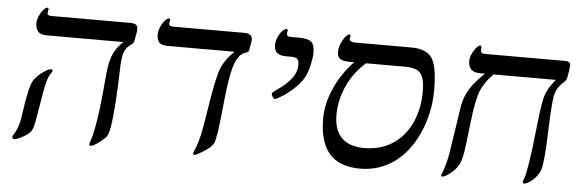

<svg xmlns="http://www.w3.org/2000/svg" viewBox="-43 -720 2611 862"><g transform="rotate(5 1262.5 -288.5)"><path d="M145 -464.8Q96.2 -464.8 96.2 -515.1Q96.2 -530.3 103.5 -547.1Q110.8 -564 121.6 -576.4Q132.3 -588.9 139.2 -588.9Q145 -588.9 145 -582L142.1 -564Q142.1 -553.2 160.2 -553.2H518.1Q549.8 -553.2 549.8 -529.8Q549.8 -513.7 546.9 -504.9L542 -477.1Q539.6 -462.4 526.9 -455.1Q506.3 -442.4 497.8 -418.2Q489.3 -394 488.3 -344.2Q483.4 -161.6 469.2 -77.1Q464.8 -51.3 456.8 -38.3Q448.7 -25.4 422.6 -6.6Q396.5 12.2 387.2 12.2Q379.9 12.2 379.9 4.9L381.8 -2.9Q392.6 -29.8 403.1 -89.6Q413.6 -149.4 421.9 -240.7Q429.7 -333 433.1 -350.1Q439 -384.3 450.7 -409.7Q462.4 -435.1 492.2 -464.8ZM187 -309.1Q187 -304.2 176.8 -291Q161.6 -263.7 151.9 -198.2L130.9 -76.2Q125 -40 113.3 -26.9Q101.6 -13.7 77.1 -0.7Q52.7 12.2 42 12.2Q33.2 12.2 33.2 1Q33.7 -2.4 38.1 -8.8Q58.6 -39.1 65.9 -86.9L69.8 -112.8Q85.9 -229.5 104 -257.8Q119.1 -279.8 144 -297.4Q168.9 -314.9 179.2 -314.9Q187 -314.9 187 -309.1Z M694.8 -464.8Q664.1 -464.8 653.6 -476.6Q643.1 -488.3 643.1 -511.2Q643.1 -535.6 658.9 -561.8Q674.8 -587.9 688 -587.9Q692.9 -587.9 692.9 -580.1Q689.9 -568.4 689.9 -564.9Q689.9 -553.2 709 -553.2H1029.8Q1065.9 -553.2 1065.9 -525.9V-520L1064.9 -514.2L1059.1 -481Q1057.6 -474.1 1056.2 -471.4Q1054.7 -468.8 1050.8 -467.8Q1016.6 -460.4 998.3 -415.3Q980 -370.1 968.8 -262.2Q956.1 -134.8 950 -97.4Q943.8 -60.1 939 -49.6Q934.1 -39.1 923.6 -29.3Q913.1 -19.5 887.2 -3.7Q861.3 12.2 855 12.2Q848.1 12.2 848.1 4.9L850.1 -2Q870.1 -41.5 883.8 -120.1L898.9 -212.9Q918.5 -339.4 935.5 -382.8Q952.6 -426.3 993.2 -464.8Z M1226.1 -464.8Q1199.7 -464.8 1185.8 -475.1Q1171.9 -485.4 1171.9 -511.2Q1171.9 -527.3 1179.9 -545.9Q1188 -564.5 1198.7 -575.7Q1209.5 -586.9 1217.3 -586.9Q1223.1 -586.9 1223.1 -579.1Q1221.2 -573.2 1221.2 -565.9Q1221.2 -553.2 1236.8 -553.2H1272.9Q1317.4 -553.2 1332.3 -539.8Q1347.2 -526.4 1347.2 -491.2Q1347.2 -471.7 1339.8 -437.5Q1332.5 -403.3 1318.8 -378.4Q1305.2 -353.5 1279.1 -328.6Q1252.9 -303.7 1225.8 -286.4Q1198.7 -269 1191.9 -269Q1187 -269 1181.6 -278.1Q1176.3 -287.1 1176.3 -293Q1177.7 -297.9 1193.8 -309.1Q1239.7 -339.8 1262 -369.1Q1284.2 -398.4 1284.2 -431.2Q1284.2 -451.2 1275.9 -458Q1267.6 -464.8 1248 -464.8Z M1513.2 -464.8Q1481 -464.8 1468.5 -474.1Q1456.1 -483.4 1456.1 -507.8Q1456.1 -529.3 1472.2 -558.1Q1488.3 -586.9 1501.5 -586.9Q1506.3 -586.9 1506.3 -582L1503.4 -566.9Q1503.4 -560.1 1511.2 -556.6Q1519 -553.2 1527.3 -553.2H1783.2Q1850.6 -553.2 1876 -515.6Q1901.4 -478 1901.4 -371.1Q1901.4 -269 1860.6 -177.7Q1819.8 -86.4 1752.2 -38.8Q1684.6 8.8 1601.1 8.8Q1506.3 8.8 1461.2 -43.7Q1416 -96.2 1416 -201.2Q1416 -268.6 1448 -339.8Q1480 -411.1 1533.2 -464.8ZM1586.4 -464.8Q1532.2 -417.5 1503.2 -353.5Q1474.1 -289.6 1474.1 -222.2Q1474.1 -154.8 1508.8 -119.9Q1543.5 -85 1610.4 -85Q1684.6 -85 1738.8 -120.4Q1793 -155.8 1822 -219.2Q1851.1 -282.7 1851.1 -360.8Q1851.1 -419.4 1832.5 -442.1Q1814 -464.8 1760.3 -464.8Z M2161.1 -464.8Q2123.5 -427.7 2106 -386.7Q2088.4 -345.7 2075.7 -230.5Q2065.9 -140.6 2060.1 -104.5Q2054.2 -68.4 2043.2 -47.9Q2032.2 -27.3 2007.8 -7.6Q1983.4 12.2 1971.2 12.2Q1966.3 12.2 1966.3 5.9Q1966.3 2.4 1968.8 -2.4Q1982.4 -28.3 1995.1 -99.1L2027.3 -310.1Q2035.6 -356 2057.9 -390.6Q2080.1 -425.3 2122.1 -464.8H2102.1Q2071.8 -464.8 2059.3 -478Q2046.9 -491.2 2046.9 -516.1Q2046.9 -530.8 2054.9 -548.3Q2063 -565.9 2073.5 -577.4Q2084 -588.9 2090.3 -588.9Q2096.2 -588.9 2096.2 -579.1L2095.2 -565.9Q2095.2 -553.2 2113.3 -553.2H2475.1Q2500 -553.2 2500 -536.1L2498 -514.2L2492.2 -481.9Q2489.3 -466.3 2479 -458Q2445.3 -429.7 2438.5 -390.6Q2431.6 -351.6 2427.7 -234.4Q2425.8 -168.9 2421.9 -122.8Q2418 -76.7 2412.8 -60.3Q2407.7 -43.9 2394.8 -27.1Q2381.8 -10.3 2365.2 0.5Q2348.6 11.2 2340.3 11.2Q2334 11.2 2334 3.9Q2334 -1 2339.4 -13.7Q2345.2 -26.9 2354.7 -87.4Q2364.3 -147.9 2373 -232.4Q2382.3 -320.3 2388.9 -356.7Q2395.5 -393.1 2408.9 -417.7Q2422.4 -442.4 2441.9 -464.8Z"/></g></svg>

Font: Liberation Serif
Style: Italic
Weight: 400
Italic angle: -16.333°
Designer: Steve Matteson
Foundry: Ascender Corporation
Version: Version 2.1.5